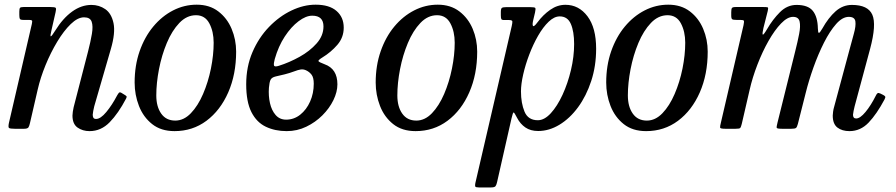

<svg xmlns="http://www.w3.org/2000/svg" viewBox="-20 -550 3828 820"><path d="M80.5 -520H195.5Q214.5 -520 217.8 -516.5Q221 -513 217.5 -498.5L199.5 -419.5Q193.5 -395 197 -394.8Q200.5 -394.5 216 -419.5Q248.5 -472 288 -500.5Q327.5 -529 370.5 -529Q403.5 -529 429.8 -510.8Q456 -492.5 464.8 -451.2Q473.5 -410 453.5 -341L382.5 -96Q380.5 -89 378.2 -76.2Q376 -63.5 376 -60Q376 -52.5 378.8 -47.2Q381.5 -42 390.5 -42Q409.5 -42 434 -71.5Q458.5 -101 480 -142Q484.5 -150 488 -153.8Q491.5 -157.5 498.5 -153.5L511.5 -145.5Q517.5 -142 520 -139.2Q522.5 -136.5 518.5 -129Q485.5 -66 448.5 -28Q411.5 10 362.5 10Q333 10 311.2 -5.2Q289.5 -20.5 289.5 -56.5Q289.5 -62 291 -73Q292.5 -84 294.5 -92L356 -330Q367 -372.5 372.5 -405.5Q378 -438.5 371.5 -457.2Q365 -476 339 -476Q312 -476 282.2 -447.2Q252.5 -418.5 224.5 -372Q196.5 -325.5 174.5 -271.8Q152.5 -218 141 -167.5L108 -24.5Q105.5 -13 101.8 -6.5Q98 0 82.5 0H43.5Q22 0 18.2 -3.8Q14.5 -7.5 18 -24.5L116 -447.5Q119 -460.5 116 -462.8Q113 -465 102.5 -465H79.5Q67 -465 64.8 -469.5Q62.5 -474 62.5 -486.5V-500.5Q62.5 -513 65.5 -516.5Q68.5 -520 80.5 -520Z M555 -197.5Q555 -270 576.2 -331Q597.5 -392 634.5 -436.5Q671.5 -481 719.2 -505.5Q767 -530 820 -530Q875 -530 912.5 -501.2Q950 -472.5 969.2 -426.8Q988.5 -381 988.5 -329.5Q988.5 -232.5 954.8 -155.5Q921 -78.5 861.8 -34.2Q802.5 10 725.5 10Q667.5 10 629.8 -20Q592 -50 573.5 -97.5Q555 -145 555 -197.5ZM647.5 -142.5Q647.5 -94.5 668.5 -64.8Q689.5 -35 728.5 -35Q765 -35 795.2 -66.5Q825.5 -98 847.2 -148.5Q869 -199 880.8 -257Q892.5 -315 892.5 -367.5Q892.5 -415.5 874 -450.2Q855.5 -485 817 -485Q777.5 -485 746 -452Q714.5 -419 692.5 -366.5Q670.5 -314 659 -254.5Q647.5 -195 647.5 -142.5Z M1031.5 -190Q1031.5 -265 1058.2 -327.2Q1085 -389.5 1129 -435Q1173 -480.5 1225 -505.2Q1277 -530 1328 -530Q1386.5 -530 1417.2 -503.2Q1448 -476.5 1448 -432Q1448 -390 1420.8 -358.5Q1393.5 -327 1357.5 -305Q1338 -293 1340.2 -288.8Q1342.5 -284.5 1366.5 -275.5Q1421 -256 1421 -190Q1421 -157.5 1404 -122.5Q1387 -87.5 1357 -57.5Q1327 -27.5 1288 -8.8Q1249 10 1204.5 10Q1154.5 10 1115.2 -8.8Q1076 -27.5 1053.8 -71.2Q1031.5 -115 1031.5 -190ZM1171 -269Q1215.5 -283 1259.2 -307.2Q1303 -331.5 1332.2 -364.5Q1361.5 -397.5 1361.5 -437Q1361.5 -483 1313.5 -483Q1286.5 -483 1255 -459.2Q1223.5 -435.5 1196.2 -394Q1169 -352.5 1153.5 -298Q1148 -278 1150.2 -270.5Q1152.5 -263 1171 -269ZM1237.5 -245.5Q1216 -237.5 1195.8 -232.5Q1175.5 -227.5 1157.5 -223.5Q1140.5 -219.5 1135.5 -209.2Q1130.5 -199 1128.5 -175Q1126 -140.5 1133 -109.5Q1140 -78.5 1157.2 -58.8Q1174.5 -39 1202 -39Q1235.5 -39 1262.2 -60.2Q1289 -81.5 1304.5 -116.5Q1320 -151.5 1320 -192.5Q1320 -219 1310.5 -231.2Q1301 -243.5 1286.5 -250Q1275 -255 1264 -253.2Q1253 -251.5 1237.5 -245.5Z M1584.5 -197.5Q1584.5 -270 1605.8 -331Q1627 -392 1664 -436.5Q1701 -481 1748.8 -505.5Q1796.5 -530 1849.5 -530Q1904.5 -530 1942 -501.2Q1979.5 -472.5 1998.8 -426.8Q2018 -381 2018 -329.5Q2018 -232.5 1984.2 -155.5Q1950.5 -78.5 1891.2 -34.2Q1832 10 1755 10Q1697 10 1659.2 -20Q1621.5 -50 1603 -97.5Q1584.5 -145 1584.5 -197.5ZM1677 -142.5Q1677 -94.5 1698 -64.8Q1719 -35 1758 -35Q1794.5 -35 1824.8 -66.5Q1855 -98 1876.8 -148.5Q1898.5 -199 1910.2 -257Q1922 -315 1922 -367.5Q1922 -415.5 1903.5 -450.2Q1885 -485 1846.5 -485Q1807 -485 1775.5 -452Q1744 -419 1722 -366.5Q1700 -314 1688.5 -254.5Q1677 -195 1677 -142.5Z M2142 -519.5H2245Q2263.5 -519.5 2266 -516Q2268.5 -512.5 2265 -496.5L2257.5 -465Q2252.5 -444 2256.5 -439.2Q2260.5 -434.5 2275 -454Q2299.5 -487 2330 -508.2Q2360.5 -529.5 2395 -529.5Q2452 -529.5 2489 -480.5Q2526 -431.5 2526 -342Q2526 -268 2505 -204Q2484 -140 2448.8 -92Q2413.5 -44 2369.2 -17.2Q2325 9.5 2278.5 9.5Q2246 9.5 2224 -5.5Q2202 -20.5 2188.5 -46.5Q2177 -69 2173.8 -69.8Q2170.5 -70.5 2164.5 -44L2103 227.5Q2100.5 239 2096.5 244.8Q2092.5 250.5 2077.5 250.5H2025Q2011.5 250.5 2009.8 246.5Q2008 242.5 2010 232.5L2165.5 -438.5Q2168.5 -452 2168.2 -458.2Q2168 -464.5 2153 -464.5H2132.5Q2123 -464.5 2121 -468.8Q2119 -473 2119 -484.5V-499Q2119 -513.5 2123.8 -516.5Q2128.5 -519.5 2142 -519.5ZM2205 -159.5Q2205 -109.5 2220.2 -73Q2235.5 -36.5 2277 -36.5Q2305 -36.5 2332.5 -66.5Q2360 -96.5 2382.5 -145.2Q2405 -194 2418.5 -251Q2432 -308 2432 -362Q2432 -415.5 2418 -447.8Q2404 -480 2370.5 -480Q2347 -480 2323.2 -457.2Q2299.5 -434.5 2278.2 -397.5Q2257 -360.5 2240.5 -317.2Q2224 -274 2214.5 -232.2Q2205 -190.5 2205 -159.5Z M2569 -197.5Q2569 -270 2590.2 -331Q2611.5 -392 2648.5 -436.5Q2685.5 -481 2733.2 -505.5Q2781 -530 2834 -530Q2889 -530 2926.5 -501.2Q2964 -472.5 2983.2 -426.8Q3002.5 -381 3002.5 -329.5Q3002.5 -232.5 2968.8 -155.5Q2935 -78.5 2875.8 -34.2Q2816.5 10 2739.5 10Q2681.5 10 2643.8 -20Q2606 -50 2587.5 -97.5Q2569 -145 2569 -197.5ZM2661.5 -142.5Q2661.5 -94.5 2682.5 -64.8Q2703.5 -35 2742.5 -35Q2779 -35 2809.2 -66.5Q2839.5 -98 2861.2 -148.5Q2883 -199 2894.8 -257Q2906.5 -315 2906.5 -367.5Q2906.5 -415.5 2888 -450.2Q2869.5 -485 2831 -485Q2791.5 -485 2760 -452Q2728.5 -419 2706.5 -366.5Q2684.5 -314 2673 -254.5Q2661.5 -195 2661.5 -142.5Z M3122 -520H3240Q3256 -520 3259 -518.5Q3262 -517 3259 -503.5L3240.5 -430.5Q3235 -406.5 3237.5 -402.5Q3240 -398.5 3256 -425.5Q3280 -467 3311 -498Q3342 -529 3382 -529Q3431 -529 3451.5 -503.5Q3472 -478 3473 -428.5Q3473.5 -410 3477.2 -409.5Q3481 -409 3492 -428Q3518 -474.5 3548.8 -501.8Q3579.5 -529 3618.5 -529Q3687 -529 3705.5 -487.2Q3724 -445.5 3696 -341L3630 -96Q3628 -89 3625.5 -76.2Q3623 -63.5 3623 -60Q3623 -44 3636.5 -44Q3653.5 -44 3676.5 -71.8Q3699.5 -99.5 3720.5 -141.5Q3724 -149 3727.8 -151.8Q3731.5 -154.5 3740 -150.5L3752 -144.5Q3759.5 -140.5 3760.8 -137.2Q3762 -134 3757.5 -125Q3724.5 -63 3689.8 -26.5Q3655 10 3608 10Q3576.5 10 3556.5 -5.2Q3536.5 -20.5 3536.5 -56.5Q3536.5 -62 3538 -73Q3539.5 -84 3542 -92L3606 -330Q3617 -372 3626.5 -405.5Q3636 -439 3633.2 -458.5Q3630.5 -478 3605 -478Q3578 -478 3551 -447.5Q3524 -417 3499.2 -368Q3474.5 -319 3454.2 -262.2Q3434 -205.5 3421 -153L3387.5 -20.5Q3384 -7.5 3379.8 -3.8Q3375.5 0 3359 0H3321Q3298.5 0 3297.2 -4.2Q3296 -8.5 3300.5 -26L3376 -330Q3386.5 -371.5 3393 -405Q3399.5 -438.5 3395 -458.2Q3390.5 -478 3367 -478Q3343 -478 3315.8 -449.8Q3288.5 -421.5 3262.2 -375.2Q3236 -329 3214.8 -274Q3193.5 -219 3181.5 -166L3148 -21Q3144.5 -7 3141.5 -3.5Q3138.5 0 3121 0H3079Q3056.5 0 3055.5 -4.8Q3054.5 -9.5 3059 -27L3155.5 -442.5Q3158.5 -457.5 3157 -461.2Q3155.5 -465 3142 -465H3125Q3111.5 -465 3107.2 -467.8Q3103 -470.5 3103 -483.5V-497.5Q3103 -511 3105.8 -515.5Q3108.5 -520 3122 -520Z"/></svg>

Font: Besley* Narrow
Style: Italic
Weight: 400
Width: 4
Italic angle: -13°
Designer: Owen Earl
Foundry: indestructible type*
Version: Version 3.000; ttfautohint (v1.8.3)